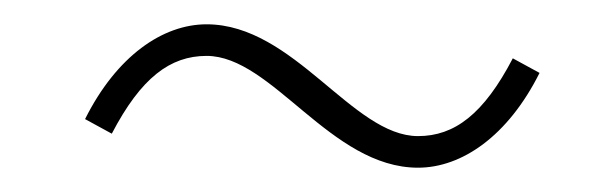

<svg xmlns="http://www.w3.org/2000/svg" viewBox="-20 -410 496 158"><path d="M324 -272C360 -272 398 -298 424 -350L402 -362C378 -316 354 -298 324 -298C270 -298 222 -390 150 -390C114 -390 76 -364 50 -312L72 -300C96 -346 120 -364 150 -364C204 -364 252 -272 324 -272Z"/></svg>

Font: Source Sans Pro ExtraLight
Style: Italic
Weight: 200
Italic angle: -11°
Designer: Paul D. Hunt
Foundry: Adobe Systems Incorporated
Version: Version 3.006;hotconv 1.0.111;makeotfexe 2.5.65597